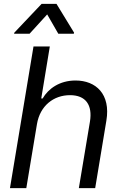

<svg xmlns="http://www.w3.org/2000/svg" viewBox="-20 -966 632 986"><path d="M131.7 -792.6 222.3 -892 279.5 -792.6H359L360.4 -798.3L270.2 -946H193.5L53.6 -798.3L52.2 -792.6ZM169.7 -328.1C185.4 -423.3 255.7 -477.3 339.5 -477.3C420.5 -477.3 456 -426.8 441.8 -340.9L384.9 0H468.8L526.3 -346.6C549 -482.2 473 -552.6 367.9 -552.6C286.2 -552.6 228 -510.7 198.9 -460.2H191.8L235.8 -727.3H152L31.2 0H115.1Z"/></svg>

Font: TID UI
Style: Italic
Weight: 400
Italic angle: -9.39999°
Designer: The TID Project Authors
Foundry: Bakken & Bæck
Version: Version 1.001;hotconv 1.0.109;makeotfexe 2.5.65596